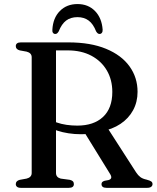

<svg xmlns="http://www.w3.org/2000/svg" viewBox="-20 -904 755 924"><path d="M642 -462Q642 -413 620.5 -373.5Q599 -334 559.8 -307.8Q520.5 -281.5 466.5 -271.5Q449.5 -269 434.5 -265.8Q419.5 -262.5 404.2 -260.2Q389 -258 370.5 -258Q339 -258 309.8 -262.5Q280.5 -267 255.8 -275.2Q231 -283.5 213 -295L217 -332Q232 -322 253.2 -314.5Q274.5 -307 300 -303.2Q325.5 -299.5 352 -299.5Q431 -299.5 475.8 -341.2Q520.5 -383 520.5 -461.5Q520.5 -520 494.2 -565Q468 -610 419.8 -635.8Q371.5 -661.5 305.5 -661.5H249.5V-71.5Q249.5 -61 255.2 -54.2Q261 -47.5 272 -44.5L316.5 -38.5Q327.5 -35.5 331.5 -30.8Q335.5 -26 335.5 -18Q335.5 0 311 0H80.5Q68 0 62 -5Q56 -10 56 -18Q56 -33.5 75 -38.5L108 -44.5Q120 -47.5 126.2 -54.2Q132.5 -61 132.5 -71.5V-628.5Q132.5 -639 126.2 -645.8Q120 -652.5 108 -655.5L75 -661.5Q56 -666.5 56 -682Q56 -690.5 62 -695.2Q68 -700 80.5 -700H309Q416 -700 490.2 -669.2Q564.5 -638.5 603.2 -584.8Q642 -531 642 -462ZM381 -275.5 497 -289 635 -74.5Q644.5 -60 655.5 -51.8Q666.5 -43.5 685.5 -39.5Q702.5 -35 708.2 -30.5Q714 -26 714 -18Q714 -10 707.5 -5Q701 0 688 0H493Q468.5 0 468.5 -18Q468.5 -24 472 -27.8Q475.5 -31.5 483.5 -34L502.5 -37.5Q513.5 -41 515.2 -48.2Q517 -55.5 509 -68ZM353 -821.5Q320 -821.5 298.2 -805Q276.5 -788.5 262.5 -753Q258.5 -746.5 254.8 -743.5Q251 -740.5 246 -740.5Q239 -740.5 235 -746Q231 -751.5 232 -761Q235 -817.5 268 -851Q301 -884.5 353 -884.5Q404.5 -884.5 437.2 -851Q470 -817.5 474 -761Q474.5 -751.5 470.2 -746Q466 -740.5 459 -740.5Q454.5 -740.5 450.5 -743.5Q446.5 -746.5 442.5 -753Q428.5 -789 406.5 -805.2Q384.5 -821.5 353 -821.5Z"/></svg>

Font: Fraunces 11pt
Style: Regular
Weight: 400
Version: Version 1.000;[b76b70a41]